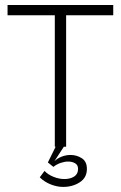

<svg xmlns="http://www.w3.org/2000/svg" viewBox="-20 -583 482 763"><path d="M242.8 -545V0H197.8V-545ZM10 -522.3V-563H430V-522.3ZM138 121.8 157 96.2Q170.3 110.7 192.4 119.6Q214.5 128.5 235.8 128.5Q259.2 128.5 274.7 118.6Q290.2 108.7 290.2 88.2Q290.2 72.5 278.4 65.8Q266.7 59 251 59Q237 59 221 64.4Q205 69.8 192.2 80.2L170.2 62.5L208.7 -15.2L236.2 -3.8L196 58Q207 46.7 224.4 39.8Q241.8 32.8 260.3 32.8Q284.8 32.8 305.1 45.8Q325.3 58.7 325.3 88.3Q325.3 123 297 141.4Q268.7 159.8 230.7 159.8Q207.2 159.8 182.2 150.1Q157.2 140.3 138 121.8Z"/></svg>

Font: Darker Grotesque Light
Style: Regular
Weight: 300
Designer: Gabriel Lam
Foundry: TypeRant
Version: Version 1.000;gftools[0.9.28]